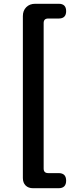

<svg xmlns="http://www.w3.org/2000/svg" viewBox="-20 -823 418 1016"><path d="M155 173Q130 173 115.5 158.5Q101 144 101 119V-738Q101 -767 119 -785Q137 -803 166 -803H291Q330 -803 330 -764Q330 -725 291 -725H235Q211 -725 211 -701V69Q211 93 235 93H290Q330 93 330 133Q330 173 290 173H215Z"/></svg>

Font: GenSenRounded JP B
Style: Regular
Weight: 700
Version: Version 1.501;PS 1;hotconv 16.6.51;makeotf.lib2.5.65220